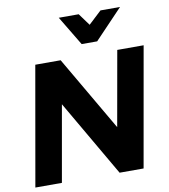

<svg xmlns="http://www.w3.org/2000/svg" viewBox="-99 -1028 976 1111"><g transform="rotate(-10 389.0 -472.0)"><path d="M290 -700H141L18 0H174L253 -448L513 0H654L778 -702H623L545 -262ZM567 -944 491 -873 439 -944H322L426 -771H517L682 -944Z"/></g></svg>

Font: Geom Bold
Style: Bold Italic
Weight: 700
Italic angle: -10°
Version: Version 1.102